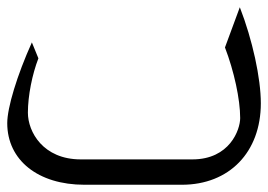

<svg xmlns="http://www.w3.org/2000/svg" viewBox="-20 -510 740 530"><path d="M213 0H482C613 0 700 -90 700 -225C700 -294 677 -400 642 -490L601 -379C626 -314 643 -236 643 -184C643 -152 614 -70 511 -70H203C99 -70 57 -146 57 -199C57 -246 69 -305 86 -349L68 -393C27 -302 0 -213 0 -170C0 -68 85 0 213 0Z"/></svg>

Font: Kawkab Mono Light
Style: Regular
Weight: 300
Monospace: yes
Designer: Abdullah Arif
Foundry: Abdullah Arif
Version: Version 1.000;PS 000.500;hotconv 1.0.88;makeotf.lib2.5.64775